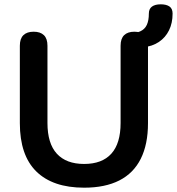

<svg xmlns="http://www.w3.org/2000/svg" viewBox="-20 -860 820 890"><path d="M370 10Q297 10 241.5 -9Q186 -28 148 -65.5Q110 -103 91 -159Q72 -215 72 -289V-648Q72 -681 88.5 -697Q105 -713 136 -713Q167 -713 183.5 -697Q200 -681 200 -648V-290Q200 -195 243.5 -147.5Q287 -100 370 -100Q453 -100 496 -147.5Q539 -195 539 -290V-648Q539 -681 555.5 -697Q572 -713 603 -713Q633 -713 649.5 -697Q666 -681 666 -648V-289Q666 -191 632.5 -124Q599 -57 533 -23.5Q467 10 370 10ZM644 -641 573 -686V-705Q608 -705 629.5 -714.5Q651 -724 660.5 -744.5Q670 -765 670 -797Q670 -819 684.5 -829.5Q699 -840 725 -840Q751 -840 765.5 -830Q780 -820 780 -797Q780 -753 763.5 -719.5Q747 -686 716.5 -665.5Q686 -645 644 -641Z"/></svg>

Font: Nunito ExtraLight
Style: Bold
Weight: 700
Version: Version 3.602